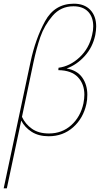

<svg xmlns="http://www.w3.org/2000/svg" viewBox="-28 -731 550 1040"><path d="M333 -360Q390 -350 417.5 -311Q445 -272 445 -218Q445 -189 440 -168Q423 -90 368 -41.5Q313 7 236 7Q181 7 143.5 -17Q106 -41 87 -78L9 289H-8L137 -394Q164 -521 216 -616Q268 -711 372 -711Q429 -711 461 -677.5Q493 -644 493 -587Q493 -568 488 -541Q474 -475 431 -427.5Q388 -380 333 -360ZM471 -542Q477 -566 477 -588Q477 -639 449 -668Q421 -697 370 -697Q301 -697 256.5 -645Q212 -593 190.5 -530.5Q169 -468 153 -392L91 -98Q109 -59 145 -33.5Q181 -8 237 -8Q308 -8 358 -53Q408 -98 424 -171Q429 -198 429 -218Q429 -276 394 -313Q359 -350 288 -351L289 -364Q351 -372 403 -420.5Q455 -469 471 -542Z"/></svg>

Font: Ysabeau Thin
Style: Italic
Weight: 200
Italic angle: -12°
Designer: Christian Thalmann (Catharsis Fonts)
Version: Version 0.003